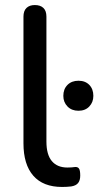

<svg xmlns="http://www.w3.org/2000/svg" viewBox="-20 -732 390 761"><path d="M226 9Q151 9 112 -35.5Q73 -80 73 -164V-666Q73 -689 85 -700.5Q97 -712 118 -712Q140 -712 152 -700.5Q164 -689 164 -666V-171Q164 -119 185.5 -93.5Q207 -68 247 -68Q256 -68 263 -68.5Q270 -69 277 -70Q288 -71 293 -64Q298 -57 298 -36Q298 -17 289.5 -6.5Q281 4 262 7Q253 8 244 8.5Q235 9 226 9ZM291 -293Q264 -293 247.5 -310Q231 -327 231 -352Q231 -379 247.5 -395.5Q264 -412 291 -412Q318 -412 334 -395.5Q350 -379 350 -352Q350 -327 334 -310Q318 -293 291 -293Z"/></svg>

Font: Nunito Medium
Style: Regular
Weight: 500
Designer: Vernon Adams
Foundry: Vernon Adams
Version: Version 3.601